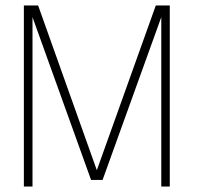

<svg xmlns="http://www.w3.org/2000/svg" viewBox="-20 -680 726 700"><path d="M599 -660V0H568V-630.5L572.5 -630L354 -24H312L94 -630L98.5 -630.5V0H67V-660H119L338 -45.5H328L548 -660Z"/></svg>

Font: League Spartan Extralight
Style: Regular
Weight: 200
Foundry: The League of Moveable Type
Version: Version 2.300; ttfautohint (v1.8.3)